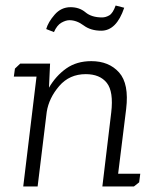

<svg xmlns="http://www.w3.org/2000/svg" viewBox="-20 -674 558 694"><path d="M175 -558 147 -569Q154 -594 177.5 -621Q201 -648 235 -648Q267 -648 289 -629.5Q311 -611 349 -611Q362 -611 375 -618.5Q388 -626 398 -654L429 -646Q401 -563 346 -563Q308 -563 282.5 -582Q257 -601 231 -601Q218 -601 202 -592Q186 -583 175 -558ZM53 -444H161L157 -357Q182 -400 219.5 -426.5Q257 -453 310 -453Q374 -453 410.5 -412Q447 -371 436 -280L407 -46H487L483 -15L464 0H350L382 -267Q391 -343 366 -374.5Q341 -406 290 -406Q231 -406 194 -363Q157 -320 149 -270L148 -262L116 0H64L112 -397H30L34 -426Z"/></svg>

Font: Zilla Slab Light
Style: Italic
Weight: 300
Italic angle: -6°
Designer: Typotheque.com
Foundry: Typotheque type foundry
Version: Version 1.1; 2017; ttfautohint (v1.6)